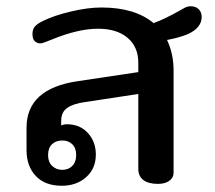

<svg xmlns="http://www.w3.org/2000/svg" viewBox="-20 -585 690 615"><path d="M65 -104V-176Q65 -301 229 -325L423 -354V-384Q423 -435 388.5 -464Q354 -493 294 -493Q230 -493 145 -458Q142 -457 128.5 -451.5Q115 -446 108 -446Q100 -446 92 -452.5Q84 -459 84 -476Q84 -492 92.5 -501Q101 -510 118 -518Q152 -535 206.5 -548Q261 -561 305 -561Q412 -561 472 -511Q508 -524 559 -553Q562 -555 571.5 -560Q581 -565 590 -565Q607 -565 616.5 -555.5Q626 -546 626 -531Q626 -495 580 -475Q553 -464 515 -457Q536 -413 536 -359V-31Q536 -16 522.5 -6Q509 4 486 4Q455 4 439 -8.5Q423 -21 423 -44V-284L252 -258Q215 -253 195.5 -239.5Q176 -226 176 -198V-183Q184 -187 194 -187Q236 -187 261.5 -159Q287 -131 287 -90Q287 -45 256 -17.5Q225 10 178 10Q124 10 94.5 -21.5Q65 -53 65 -104ZM224 -88Q224 -111 211.5 -123Q199 -135 180 -135Q159 -135 146.5 -123Q134 -111 134 -88Q134 -66 147 -53.5Q160 -41 180 -41Q199 -41 211.5 -53.5Q224 -66 224 -88Z"/></svg>

Font: MaitreeSemiBold
Style: Regular
Weight: 600
Designer: CadsonDemak Team
Foundry: CadsonDemak
Version: Version 1.000